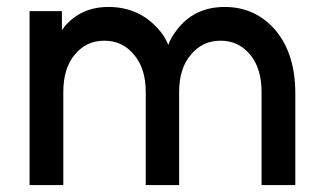

<svg xmlns="http://www.w3.org/2000/svg" viewBox="-20 -532 922 552"><path d="M829 0V-264Q829 -320 815 -365Q801 -410 773 -444Q715 -512 626 -512Q537 -512 487 -444Q480 -435 474 -425Q468 -415 464 -403Q459 -414 453 -424.5Q447 -435 439 -444Q382 -512 292 -512Q213 -512 165 -455Q164 -453 162 -450.5Q160 -448 158 -446V-500H65V0H162V-267Q162 -336 195 -375Q228 -415 280 -415Q332 -415 365 -375Q399 -336 399 -267V0H495V-267Q495 -336 529 -375Q562 -415 614 -415Q666 -415 699 -375Q732 -336 732 -267V0Z"/></svg>

Font: Unageo
Style: Medium
Weight: 500
Designer: Richard Sepsi
Foundry: Richard Sepsi
Version: Version 2.000